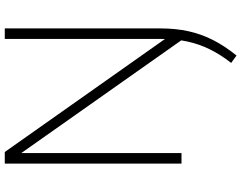

<svg xmlns="http://www.w3.org/2000/svg" viewBox="-123 -657 1010 804"><g transform="rotate(-90 382.0 -255.0)"><path d="M623.5 11 126 -695H143V0H99V-740H147.5L644.5 -35.5ZM551.5 230.5 520.5 208Q555 164 577.2 119Q599.5 74 610.2 24.5Q621 -25 621 -83.5V-740H665V-87.5Q665 -23.5 653 30.2Q641 84 616 132.8Q591 181.5 551.5 230.5Z"/></g></svg>

Font: Encode Sans SC SemiExpanded ExtraLight
Style: Regular
Weight: 250
Width: 6
Designer: Multiple Designers
Foundry: Impallari Type
Version: Version 3.002